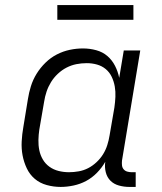

<svg xmlns="http://www.w3.org/2000/svg" viewBox="-20 -729 640 757"><path d="M219 8Q191 8 164 0.5Q137 -7 117 -24Q97 -41 85.5 -65.5Q74 -90 69 -116.5Q64 -143 65.5 -171.5Q67 -200 72 -228L90 -338Q94 -364 102 -389.5Q110 -415 124.5 -438.5Q139 -462 159.5 -482Q180 -502 204.5 -514.5Q229 -527 255 -532.5Q281 -538 307 -538Q334 -538 359.5 -531Q385 -524 403.5 -508Q422 -492 433.5 -469.5Q445 -447 450 -422L468 -530H533L461 -96Q460 -86 461 -77Q462 -68 467.5 -61.5Q473 -55 481.5 -52.5Q490 -50 499 -50H515V8H490Q469 8 449 2.5Q429 -3 415.5 -16.5Q402 -30 397 -50Q392 -70 395 -91Q382 -68 362.5 -48Q343 -28 319.5 -15.5Q296 -3 270 2.5Q244 8 219 8ZM252 -50Q271 -50 290.5 -53.5Q310 -57 327.5 -66Q345 -75 360.5 -89.5Q376 -104 386.5 -121Q397 -138 403 -157Q409 -176 412 -195L431 -305Q434 -326 435 -347Q436 -368 432.5 -388Q429 -408 420.5 -426Q412 -444 397 -456.5Q382 -469 362.5 -474.5Q343 -480 322 -480Q301 -480 281 -476Q261 -472 242.5 -462.5Q224 -453 208 -438Q192 -423 181 -405Q170 -387 163.5 -367.5Q157 -348 154 -328L135 -218Q132 -198 131.5 -177Q131 -156 135 -136.5Q139 -117 149 -100Q159 -83 175 -71.5Q191 -60 211 -55Q231 -50 252 -50ZM206 -651V-709H506V-651Z"/></svg>

Font: Iosevka Curly Slab LtEx
Style: Italic
Weight: 300
Width: 7
Italic angle: -9°
Monospace: yes
Designer: Belleve Invis
Foundry: Belleve Invis
Version: Version 11.1.0; ttfautohint (v1.8.3)